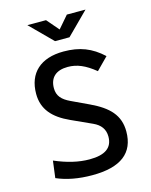

<svg xmlns="http://www.w3.org/2000/svg" viewBox="-132 -983 850 1078"><g transform="rotate(-15 293.0 -444.0)"><path d="M269 9.8C435.1 9.8 516.1 -53.2 516.1 -178.7C516.1 -273.4 461.4 -328.6 358.9 -377L257.3 -424.8C210.4 -446.8 186 -472.7 186 -517.6C186 -580.6 224.6 -613.3 291.5 -613.3C345.2 -613.3 392.1 -593.3 449.7 -546.4L518.1 -615.7C451.7 -677.2 384.3 -703.1 291 -703.1C157.7 -703.1 81.5 -633.8 81.5 -512.7C81.5 -422.9 133.3 -365.2 228 -322.3L348.1 -267.6C389.2 -249 411.6 -219.7 411.6 -176.8C411.6 -111.8 367.7 -80.1 276.9 -80.1C213.4 -80.1 147 -96.2 75.7 -127L63 -28.3C121.6 -2.9 189.9 9.8 269 9.8ZM260.7 -771.5H344.7L471.7 -898.4H363.3L302.7 -828.1L242.2 -898.4H133.8Z"/></g></svg>

Font: Cascadia Code PL
Style: Regular
Weight: 400
Monospace: yes
Designer: Aaron Bell
Foundry: Saja Typeworks
Version: Version 2404.023